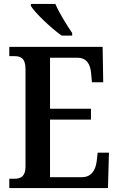

<svg xmlns="http://www.w3.org/2000/svg" viewBox="-20 -951 601 971"><path d="M292 -771H345V-784C319 -822 279 -886 260 -931H136V-921C157 -886 240 -807 292 -771ZM27 0H526L531 -179H474L469 -135C463 -91 443 -55 394 -55H233V-346H440V-401H233V-659H371C419 -659 437 -626 441 -579L445 -535H502L499 -714H27V-667H52C83 -667 109 -659 109 -601V-108C109 -60 86 -47 53 -47H27Z"/></svg>

Font: Noto Serif Bengali Condensed
Style: Regular
Weight: 400
Width: 3
Designer: Juan Bruce, Universal Thirst, Indian Type Foundry and the Monotype Design Team.
Foundry: Monotype Imaging Inc.
Version: Version 2.003